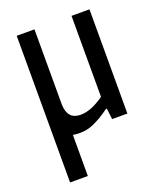

<svg xmlns="http://www.w3.org/2000/svg" viewBox="-141 -627 776 935"><g transform="rotate(-20 247.5 -160.0)"><path d="M59 -540H151V-148Q154 -72 221 -72Q247 -72 276 -83Q305 -94 343 -120V-540H436V0H357L350 -57H346Q320 -38 298.5 -25.5Q277 -13 258.5 -5Q240 3 223 6.5Q206 10 188 10Q167 10 151 7V220H59Z"/></g></svg>

Font: Encode Sans Compressed
Style: Medium
Weight: 500
Designer: Pablo Impallari, Andres Torresi
Foundry: Pablo Impallari, Andres Torresi
Version: Version 1.000; ttfautohint (v1.00) -l 8 -r 50 -G 200 -x 14 -